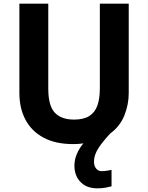

<svg xmlns="http://www.w3.org/2000/svg" viewBox="-20 -777 810 1050"><path d="M512 253Q455 253 421 219Q387 185 387 128Q387 96 400.5 64.5Q414 33 436 7Q423 9 409.5 10Q396 11 380 11Q284 11 218.5 -24Q153 -59 119.5 -122Q86 -185 86 -269V-757H244V-292Q244 -199 279.5 -161Q315 -123 385 -123Q438 -123 469 -143Q500 -163 513 -201Q526 -239 526 -293V-757H684V-268Q684 -206 660.5 -146.5Q637 -87 583 -47Q539 0 516.5 36Q494 72 494 107Q494 131 506 145Q518 159 535 159Q551 159 565.5 156.5Q580 154 590 152V242Q575 246 556 249.5Q537 253 512 253Z"/></svg>

Font: Menbere
Style: Regular
Weight: 400
Designer: Aleme Tadesse
Foundry: Sorkin Type Co
Version: Version 1.000